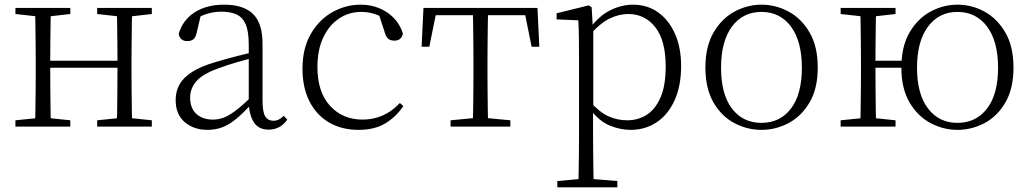

<svg xmlns="http://www.w3.org/2000/svg" viewBox="-20 -542 4410 822"><path d="M130 0Q131 -24 131.5 -64.5Q132 -105 132.5 -148.5Q133 -192 133 -226V-283Q133 -316 132.5 -359.5Q132 -403 131.5 -443.5Q131 -484 130 -508H198Q197 -484 196.5 -443Q196 -402 195.5 -357Q195 -312 195 -275V-256Q195 -207 195.5 -157Q196 -107 196.5 -65.5Q197 -24 198 0ZM479 0Q481 -24 481.5 -65.5Q482 -107 482.5 -157Q483 -207 483 -256V-275Q483 -312 482.5 -357Q482 -402 481.5 -443Q481 -484 479 -508H546Q545 -484 544.5 -443.5Q544 -403 543.5 -359.5Q543 -316 543 -283V-226Q543 -192 543.5 -148.5Q544 -105 544.5 -64.5Q545 -24 546 0ZM46 0V-27L155 -38H175L281 -27V0ZM46 -482V-508H281V-482L175 -470H155ZM396 0V-27L504 -38H525L630 -27V0ZM396 -482V-508H630V-482L525 -470H504ZM163 -252V-282H513V-252Z M868 14Q810 14 771 -19Q732 -52 732 -114Q732 -151 748.5 -180.5Q765 -210 802.5 -234Q840 -258 902 -276Q945 -289 989.5 -300.5Q1034 -312 1074 -321V-297Q1034 -287 992.5 -275Q951 -263 914 -249Q847 -225 820.5 -194Q794 -163 794 -125Q794 -78 821 -54Q848 -30 892 -30Q917 -30 940.5 -39.5Q964 -49 993.5 -72Q1023 -95 1063 -134L1069 -89H1050Q1018 -55 990 -32Q962 -9 933 2.5Q904 14 868 14ZM1130 13Q1088 13 1067.5 -17.5Q1047 -48 1045 -102V-106V-350Q1045 -407 1032 -437.5Q1019 -468 993 -480Q967 -492 927 -492Q897 -492 867 -483Q837 -474 805 -454L841 -482L822 -402Q818 -382 808 -374Q798 -366 782 -366Q751 -366 745 -397Q762 -456 813 -489Q864 -522 940 -522Q1022 -522 1063 -482.5Q1104 -443 1104 -354V-113Q1104 -61 1116 -43Q1128 -25 1150 -25Q1163 -25 1173 -30Q1183 -35 1195 -46L1210 -30Q1195 -8 1174.5 2.5Q1154 13 1130 13Z M1515 14Q1443 14 1389 -17.5Q1335 -49 1305 -108Q1275 -167 1275 -248Q1275 -335 1310.5 -396.5Q1346 -458 1403 -490Q1460 -522 1525 -522Q1567 -522 1603.5 -507Q1640 -492 1666.5 -464.5Q1693 -437 1705 -398Q1698 -368 1669 -368Q1651 -368 1641.5 -376.5Q1632 -385 1627 -404L1599 -490L1642 -452Q1611 -474 1583 -482.5Q1555 -491 1526 -491Q1473 -491 1430.5 -462Q1388 -433 1363.5 -380.5Q1339 -328 1339 -255Q1339 -148 1393 -89Q1447 -30 1532 -30Q1577 -30 1617 -47Q1657 -64 1692 -101L1707 -88Q1675 -41 1629 -13.5Q1583 14 1515 14Z M1785 -342 1793 -508H2281L2289 -342H2256L2223 -505L2256 -477H1818L1851 -505L1818 -342ZM1909 0V-27L2025 -38H2049L2165 -27V0ZM2004 0Q2005 -24 2005.5 -64.5Q2006 -105 2006.5 -148.5Q2007 -192 2007 -226V-283Q2007 -316 2006.5 -359.5Q2006 -403 2005.5 -443.5Q2005 -484 2004 -508H2070Q2069 -484 2068.5 -443.5Q2068 -403 2067.5 -359.5Q2067 -316 2067 -283V-226Q2067 -192 2067.5 -148.5Q2068 -105 2068.5 -64.5Q2069 -24 2070 0Z M2366 260V233L2478 223H2499L2623 233V260ZM2456 260Q2457 229 2457.5 189.5Q2458 150 2458.5 108.5Q2459 67 2459 32V-278Q2459 -330 2458.5 -374Q2458 -418 2456 -455L2363 -459V-485L2500 -519L2513 -511L2518 -425L2520 -420V-80L2519 -71V32Q2519 66 2519.5 107.5Q2520 149 2520.5 189Q2521 229 2522 260ZM2679 14Q2636 14 2590.5 -4.5Q2545 -23 2506 -75H2493L2505 -108Q2546 -62 2584 -44.5Q2622 -27 2666 -27Q2711 -27 2748 -50Q2785 -73 2807.5 -124Q2830 -175 2830 -257Q2830 -369 2785.5 -425.5Q2741 -482 2670 -482Q2630 -482 2589.5 -462.5Q2549 -443 2502 -389L2493 -420H2505Q2545 -475 2593.5 -498.5Q2642 -522 2690 -522Q2751 -522 2797 -489.5Q2843 -457 2869.5 -398Q2896 -339 2896 -259Q2896 -175 2868.5 -113.5Q2841 -52 2792 -19Q2743 14 2679 14Z M3240 14Q3179 14 3124 -15Q3069 -44 3034.5 -103.5Q3000 -163 3000 -253Q3000 -343 3035 -403Q3070 -463 3125 -492.5Q3180 -522 3240 -522Q3301 -522 3356 -492.5Q3411 -463 3446 -403Q3481 -343 3481 -253Q3481 -163 3446 -103.5Q3411 -44 3356 -15Q3301 14 3240 14ZM3240 -16Q3320 -16 3366.5 -77.5Q3413 -139 3413 -252Q3413 -365 3366.5 -428Q3320 -491 3240 -491Q3160 -491 3113.5 -428Q3067 -365 3067 -252Q3067 -139 3113.5 -77.5Q3160 -16 3240 -16Z M3579 0V-27L3688 -38H3708L3814 -27V0ZM3579 -482V-508H3814V-482L3708 -470H3688ZM3663 0Q3664 -24 3664.5 -64.5Q3665 -105 3665.5 -148.5Q3666 -192 3666 -226V-283Q3666 -316 3665.5 -359.5Q3665 -403 3664.5 -443.5Q3664 -484 3663 -508H3731Q3730 -484 3729.5 -443.5Q3729 -403 3728.5 -358Q3728 -313 3728 -277V-256Q3728 -207 3728.5 -157Q3729 -107 3729.5 -65.5Q3730 -24 3731 0ZM3696 -252V-282H3880V-252ZM4079 14Q4019 14 3964 -15Q3909 -44 3874 -103.5Q3839 -163 3839 -253Q3839 -343 3874 -403Q3909 -463 3964 -492.5Q4019 -522 4079 -522Q4140 -522 4194.5 -492.5Q4249 -463 4284 -403Q4319 -343 4319 -253Q4319 -163 4284.5 -103.5Q4250 -44 4195 -15Q4140 14 4079 14ZM4079 -16Q4159 -16 4206 -77.5Q4253 -139 4253 -252Q4253 -365 4206 -428Q4159 -491 4079 -491Q4000 -491 3953 -428Q3906 -365 3906 -252Q3906 -139 3953 -77.5Q4000 -16 4079 -16Z"/></svg>

Font: Noto Serif KR ExtraLight
Style: Regular
Weight: 200
Designer: Ryoko NISHIZUKA 西塚涼子 (kana & ideographs); Frank Grießhammer (Latin, Greek & Cyrillic); Wenlong ZHANG 张文龙 (bopomofo); San
Foundry: Adobe
Version: Version 2.002-H1;hotconv 1.1.0;makeotfexe 2.6.0